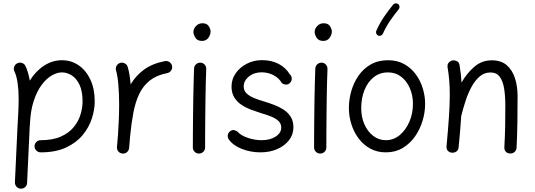

<svg xmlns="http://www.w3.org/2000/svg" viewBox="-20 -888 3222 1156"><path d="M188 -7.3Q188 -22.9 199 -33.4Q210 -43.9 225.1 -43.9Q297.9 -43.9 346.4 -65.7Q395 -87.4 423.8 -122.6Q452.6 -157.7 464.8 -198.5Q477.1 -239.3 477.1 -277.3Q477.1 -339.8 458.5 -378.2Q439.9 -416.5 411.6 -434.3Q383.3 -452.1 353 -452.1Q323.7 -452.1 291.5 -433.6Q259.3 -415 230.7 -376.7Q202.1 -338.4 182.9 -279.8Q163.6 -221.2 160.2 -140.6Q160.2 -137.7 159.7 -134.8Q159.2 -126.5 158.7 -121.6L143.1 213.4Q142.6 228.5 131.3 238.5Q120.1 248.5 104.5 248Q89.4 247.1 79.3 235.8Q69.3 224.6 69.8 209.5L85.4 -125.5Q88.4 -173.3 90.3 -215.3Q92.3 -257.3 92.3 -294.4Q92.3 -345.2 85.9 -388.9Q79.6 -432.6 66.9 -458Q60.5 -471.7 65.4 -486.1Q70.3 -500.5 84 -506.8Q97.7 -513.7 112.3 -509Q127 -504.4 133.3 -490.7Q142.6 -471.2 148.9 -449Q155.3 -426.8 159.2 -402.8Q195.8 -460.9 246.1 -493.2Q296.4 -525.4 353 -525.4Q408.7 -525.4 453.4 -494.9Q498 -464.4 524.2 -408.7Q550.3 -353 550.3 -277.3Q550.3 -228.5 533.2 -175Q516.1 -121.6 478 -75.2Q439.9 -28.8 377.7 0.2Q315.4 29.3 225.1 29.3Q210 29.3 199 18.6Q188 7.8 188 -7.3Z M716.8 36.6Q711.9 36.1 707.5 34.2Q707.5 34.2 707.5 34.2Q706.5 33.7 706.1 33.7Q688.5 25.9 684.6 7.3Q684.6 6.8 684.6 6.3Q684.6 6.3 684.6 5.4Q683.6 1 684.1 -3.9Q684.1 -5.9 684.6 -7.3Q686 -24.9 687.5 -42.2Q689 -59.6 690.4 -76.7Q693.4 -119.1 695.3 -166.3Q697.3 -213.4 697.3 -259.8Q697.3 -322.3 692.6 -377.7Q688 -433.1 678.7 -463.9Q674.3 -478 681.9 -491.7Q689.5 -505.4 703.6 -509.3Q717.8 -513.7 731.4 -506.3Q745.1 -499 749 -484.9Q755.4 -463.4 759.8 -436.8Q764.2 -410.2 766.6 -379.9Q796.9 -431.6 846.7 -468.5Q896.5 -505.4 973.1 -520Q987.8 -522.9 1000.5 -514.2Q1013.2 -505.4 1016.1 -490.7Q1019 -476.1 1010.3 -463.4Q1001.5 -450.7 986.8 -447.8Q923.3 -435.5 882.8 -403.8Q842.3 -372.1 818.8 -323.2Q795.4 -274.4 783.2 -210.7Q771 -147 763.7 -70.8Q760.7 -31.2 757.3 3.9Q756.8 8.8 754.9 13.2Q754.9 13.2 754.9 13.2Q754.4 14.2 754.4 14.6Q746.6 32.2 728 36.1Q727.5 36.1 727.1 36.1Q726.6 36.1 726.1 36.1Q721.7 37.1 716.8 36.6Z M1144.5 -694.8Q1144.5 -714.8 1160.2 -731.4Q1175.8 -748 1199.2 -748Q1225.6 -748 1236.8 -730.2Q1248 -712.4 1248 -698.2Q1248 -679.2 1234.6 -660.4Q1221.2 -641.6 1196.8 -641.6Q1167.5 -641.6 1156 -661.4Q1144.5 -681.2 1144.5 -694.8ZM1187 -510.7Q1202.1 -510.3 1212.2 -499Q1222.2 -487.8 1221.7 -472.2Q1220.2 -438.5 1219 -390.1Q1217.8 -341.8 1217 -286.9Q1216.3 -231.9 1215.8 -177.7Q1215.3 -123.5 1215.1 -77.1Q1214.8 -30.8 1214.8 0Q1214.8 15.1 1204.1 25.9Q1193.4 36.6 1177.7 36.6Q1162.6 36.6 1151.9 25.9Q1141.1 15.1 1141.1 0Q1141.1 -30.8 1141.4 -77.4Q1141.6 -124 1142.1 -178.5Q1142.6 -232.9 1143.6 -288.1Q1144.5 -343.3 1145.8 -392.1Q1147 -440.9 1148.4 -476.1Q1149.4 -491.2 1160.6 -501.2Q1171.9 -511.2 1187 -510.7Z M1727.1 -390.1Q1717.8 -379.4 1703.9 -378.9Q1689.9 -378.4 1677.2 -387.7Q1660.2 -417.5 1627.2 -435.1Q1594.2 -452.6 1554.7 -452.6Q1509.3 -452.6 1478.3 -427.2Q1447.3 -401.9 1447.3 -367.2Q1447.3 -341.3 1465.8 -324.5Q1484.4 -307.6 1512.5 -296.6Q1540.5 -285.6 1570.3 -276.9Q1598.1 -268.6 1628.9 -257.1Q1659.7 -245.6 1686.5 -228.5Q1713.4 -211.4 1730 -185.3Q1746.6 -159.2 1746.6 -121.6Q1746.6 -78.1 1720.2 -43.9Q1693.8 -9.8 1648.9 9.8Q1604 29.3 1547.9 29.3Q1488.8 29.3 1436 8.5Q1383.3 -12.2 1357.4 -48.8Q1348.6 -61.5 1351.8 -76.2Q1355 -90.8 1367.2 -99.1Q1379.4 -107.4 1391.1 -104.2Q1402.8 -101.1 1410.6 -94.7Q1430.2 -72.3 1471.7 -58.1Q1513.2 -43.9 1555.2 -43.9Q1606 -43.9 1639.6 -65.7Q1673.3 -87.4 1673.3 -120.1Q1673.3 -145 1655.3 -160.9Q1637.2 -176.8 1609.6 -187.5Q1582 -198.2 1553.2 -206.5Q1524.9 -215.3 1493.7 -226.8Q1462.4 -238.3 1435.1 -256.1Q1407.7 -273.9 1390.9 -301Q1374 -328.1 1374 -367.2Q1374 -411.1 1399.2 -447Q1424.3 -482.9 1466.1 -504.4Q1507.8 -525.9 1557.1 -525.9Q1614.7 -525.9 1657.5 -503.4Q1700.2 -481 1725.1 -440.4Q1736.3 -430.2 1736.6 -415.5Q1736.8 -400.9 1727.1 -390.1Z M1874.5 -694.8Q1874.5 -714.8 1890.1 -731.4Q1905.8 -748 1929.2 -748Q1955.6 -748 1966.8 -730.2Q1978 -712.4 1978 -698.2Q1978 -679.2 1964.6 -660.4Q1951.2 -641.6 1926.8 -641.6Q1897.5 -641.6 1886 -661.4Q1874.5 -681.2 1874.5 -694.8ZM1917 -510.7Q1932.1 -510.3 1942.1 -499Q1952.1 -487.8 1951.7 -472.2Q1950.2 -438.5 1949 -390.1Q1947.8 -341.8 1947 -286.9Q1946.3 -231.9 1945.8 -177.7Q1945.3 -123.5 1945.1 -77.1Q1944.8 -30.8 1944.8 0Q1944.8 15.1 1934.1 25.9Q1923.3 36.6 1907.7 36.6Q1892.6 36.6 1881.8 25.9Q1871.1 15.1 1871.1 0Q1871.1 -30.8 1871.3 -77.4Q1871.6 -124 1872.1 -178.5Q1872.6 -232.9 1873.5 -288.1Q1874.5 -343.3 1875.7 -392.1Q1877 -440.9 1878.4 -476.1Q1879.4 -491.2 1890.6 -501.2Q1901.9 -511.2 1917 -510.7Z M2316.4 -525.4Q2372.1 -525.4 2413.8 -502Q2455.6 -478.5 2483.6 -440.2Q2511.7 -401.9 2525.6 -355.5Q2539.6 -309.1 2539.6 -262.7Q2539.6 -211.4 2523.9 -159.9Q2508.3 -108.4 2478.3 -65.7Q2448.2 -22.9 2404.3 3.2Q2360.4 29.3 2303.2 29.3Q2250.5 29.3 2209.2 6.6Q2168 -16.1 2139.4 -54.2Q2110.8 -92.3 2095.7 -139.9Q2080.6 -187.5 2080.6 -237.3Q2080.6 -288.6 2095 -339.4Q2109.4 -390.1 2138.7 -432.4Q2168 -474.6 2212.2 -500Q2256.3 -525.4 2316.4 -525.4ZM2316.4 -452.1Q2266.1 -452.1 2229.7 -422.9Q2193.4 -393.6 2174.1 -345Q2154.8 -296.4 2154.8 -237.3Q2154.8 -182.6 2174.3 -138.9Q2193.8 -95.2 2227.5 -69.6Q2261.2 -43.9 2303.2 -43.9Q2349.6 -43.9 2386.5 -74.5Q2423.3 -105 2444.8 -155Q2466.3 -205.1 2466.3 -262.7Q2466.3 -313.5 2447.8 -356.7Q2429.2 -399.9 2395.5 -426Q2361.8 -452.1 2316.4 -452.1ZM2377.4 -863.3Q2384.3 -857.9 2385.3 -848.9Q2386.2 -839.8 2380.9 -833Q2353.5 -798.8 2329.6 -764.4Q2305.7 -730 2285.2 -685.1Q2281.7 -677.2 2273.2 -673.8Q2264.6 -670.4 2256.3 -673.8Q2248.5 -677.7 2245.4 -686.3Q2242.2 -694.8 2245.6 -702.6Q2267.6 -751.5 2293.5 -788.6Q2319.3 -825.7 2346.7 -859.9Q2352.1 -866.7 2361.3 -867.7Q2370.6 -868.7 2377.4 -863.3Z M2668.5 -7.3Q2678.2 -111.8 2683.1 -185.5Q2688 -259.3 2688 -315.9Q2688 -363.3 2684.8 -403.1Q2681.6 -442.9 2674.8 -482.9Q2672.4 -500 2680.9 -510Q2689.5 -520 2701.7 -523.4Q2715.8 -526.9 2730.2 -520Q2744.6 -513.2 2747.1 -494.6Q2751.5 -468.8 2754.4 -443.1Q2757.3 -417.5 2758.8 -391.1Q2791 -447.3 2835.9 -486.1Q2880.9 -524.9 2940.9 -524.9Q2997.6 -524.9 3031.5 -495.1Q3065.4 -465.3 3080.8 -416.5Q3096.2 -367.7 3096.2 -310.5Q3096.2 -234.4 3095.2 -157.7Q3094.2 -81.1 3090.3 0.5Q3089.8 14.2 3079.8 25.1Q3069.8 36.1 3052.7 36.1Q3034.7 36.1 3025.4 25.4Q3016.1 14.6 3016.6 0Q3020.5 -69.8 3021.5 -130.4Q3022.5 -190.9 3022.5 -251.5Q3022.5 -308.6 3015.4 -354Q3008.3 -399.4 2989 -425.5Q2969.7 -451.7 2933.1 -451.7Q2896.5 -451.7 2868.7 -428.2Q2840.8 -404.8 2819.8 -366.5Q2798.8 -328.1 2783.7 -282.2Q2768.6 -236.3 2757.3 -190.9Q2756.8 -189.5 2756.8 -188.5Q2754.4 -148.4 2750.5 -101.8Q2746.6 -55.2 2741.2 -0.5Q2739.3 17.1 2726.8 24.9Q2714.4 32.7 2700.2 31.2Q2687 30.3 2677 20.5Q2667 10.7 2668.5 -7.3Z"/></svg>

Font: Mikhak Regular
Style: Regular
Weight: 400
Designer: Amin Abedi
Version: Version 3.3